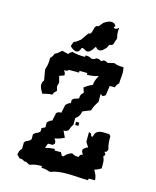

<svg xmlns="http://www.w3.org/2000/svg" viewBox="-132 -1009 884 1090"><g transform="rotate(15 310.0 -464.0)"><path d="M392 -767 393 -765C397 -769 401 -777 406 -788L409 -791L422 -794L428 -799C434 -821 439 -834 441 -836C437 -850 435 -863 435 -874C435 -881 435 -887 437 -893L434 -897C428 -891 422 -888 417 -888C412 -888 409 -890 405 -895C403 -897 410 -897 413 -900C413 -907 404 -920 385 -920C374 -920 360 -915 342 -902L323 -879C319 -875 316 -875 314 -878C297 -862 305 -877 294 -837C288 -832 299 -830 280 -822C280 -824 280 -824 279 -824C276 -824 267 -809 245 -778L220 -759C219 -759 219 -758 218 -758C204 -758 204 -743 198 -728C202 -722 220 -706 235 -706C246 -706 255 -714 261 -734H263C275 -734 284 -722 296 -722C306 -722 319 -731 337 -761C344 -750 352 -746 360 -746C375 -746 388 -760 392 -767ZM216 -698C201 -688 202 -691 196 -680L158 -689C144 -676 136 -669 120 -661C116 -648 113 -643 102 -632C102 -607 101 -589 92 -566V-557L102 -500C95 -491 92 -482 92 -473C92 -457 102 -440 112 -424C131 -430 147 -433 168 -434C172 -447 177 -451 188 -462C185 -474 182 -480 182 -487C182 -493 185 -499 188 -509L178 -547L206 -557C206 -574 205 -571 196 -585C213 -585 210 -585 224 -594H282V-604H328V-594C352 -594 373 -597 396 -604C384 -584 378 -571 376 -547C357 -539 345 -532 328 -519L338 -490C322 -477 322 -474 320 -452L292 -443L282 -434V-415C269 -411 265 -407 254 -396L244 -348C227 -348 230 -348 216 -339L206 -292C193 -288 189 -284 178 -273V-244L158 -235V-216L150 -207L130 -197L120 -188V-159L112 -150L92 -140L82 -131V-93C69 -80 68 -74 64 -55L82 -36C99 -36 98 -36 112 -27C129 -27 126 -26 140 -17H150C173 -26 191 -27 216 -27V-17C235 -16 243 -16 262 -8H272C299 -19 332 -22 366 -22C409 -22 453 -17 490 -17V-27H528C527 -52 520 -63 508 -84C524 -89 533 -93 547 -102V-128C547 -143 546 -157 538 -169C544 -178 547 -181 547 -183C547 -185 544 -188 538 -197C553 -202 551 -201 556 -216C548 -242 547 -264 547 -292L538 -301C528 -301 516 -302 506 -302C479 -302 456 -297 452 -263H442C438 -279 440 -278 424 -282V-225L442 -197C429 -193 425 -189 414 -178C414 -161 415 -164 424 -150C409 -145 409 -146 404 -131C385 -131 382 -131 366 -140H357C338 -130 332 -127 320 -112H310L300 -131H262V-140C241 -139 225 -137 206 -131L216 -159H244L254 -169C254 -186 253 -183 244 -197C265 -201 281 -206 300 -216L282 -254C299 -254 296 -254 310 -263C315 -279 319 -287 328 -301V-339C347 -353 352 -362 357 -386L404 -405C410 -427 419 -443 432 -462V-509C441 -503 444 -500 446 -500C448 -500 453 -503 462 -509L470 -566H500C504 -579 507 -583 518 -594C518 -615 522 -637 522 -658C522 -668 520 -679 518 -689C496 -689 481 -689 462 -698L424 -689C416 -695 410 -697 404 -697C398 -697 394 -695 386 -689C372 -698 374 -698 357 -698C343 -689 345 -689 328 -689C315 -698 311 -697 292 -698V-689C264 -689 242 -690 216 -698ZM338 -320V-301H357V-320Z"/></g></svg>

Font: GNUTypewriter
Style: Standard
Weight: 400
Version: Version 001.000